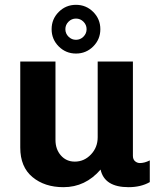

<svg xmlns="http://www.w3.org/2000/svg" viewBox="-20 -766 652 796"><path d="M366.5 -573.5Q337 -544 295 -544Q253 -544 223.5 -573.5Q194 -603 194 -645Q194 -687 223.5 -716.5Q253 -746 295 -746Q337 -746 366.5 -716.5Q396 -687 396 -645Q396 -603 366.5 -573.5ZM264 -614Q277 -601 295 -601Q313 -601 326 -614Q339 -627 339 -645Q339 -663 326 -676Q313 -689 295 -689Q277 -689 264 -676Q251 -663 251 -645Q251 -627 264 -614ZM210 -511V-186Q210 -147 232.5 -121.5Q255 -96 290 -96Q329 -96 357 -125.5Q385 -155 385 -197V-511H531V-120Q531 -105 540 -97.5Q549 -90 560 -90Q579 -90 601 -101V-11Q564 10 513 10Q413 10 397 -63Q334 10 243 10Q165 10 114.5 -32Q64 -74 64 -154V-511Z"/></svg>

Font: Chivo
Style: Bold
Weight: 700
Designer: Hector Gatti
Foundry: Omnibus-Type
Version: Version 1.007;PS 001.007;hotconv 1.0.88;makeotf.lib2.5.64775